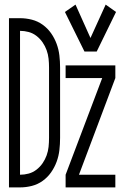

<svg xmlns="http://www.w3.org/2000/svg" viewBox="-20 -814 540 834"><path d="M19 0V-735H67Q93 -735 118.5 -728.5Q144 -722 165.5 -706.5Q187 -691 202 -669.5Q217 -648 226 -623.5Q235 -599 238 -573Q241 -547 241 -521V-215Q241 -188 238 -162Q235 -136 226 -111.5Q217 -87 202 -65.5Q187 -44 165.5 -28.5Q144 -13 118.5 -6.5Q93 0 67 0ZM67 -55Q86 -55 104.5 -60Q123 -65 138.5 -77Q154 -89 165 -105Q176 -121 182.5 -139Q189 -157 191 -176Q193 -195 193 -215V-521Q193 -540 191 -559Q189 -578 182.5 -596Q176 -614 165 -630Q154 -646 138.5 -658Q123 -670 104.5 -675Q86 -680 67 -680ZM347 -590 262 -762 308 -794 373 -649 439 -794 484 -762 400 -590ZM265 0V-55L424 -475H265V-530H481V-475L323 -55H481V0Z"/></svg>

Font: Iosevka Term Light
Style: Regular
Weight: 300
Monospace: yes
Designer: Belleve Invis
Foundry: Belleve Invis
Version: Version 9.0.1; ttfautohint (v1.8.3)